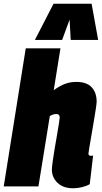

<svg xmlns="http://www.w3.org/2000/svg" viewBox="-37 -999 546 1029"><path d="M437 -176Q437 -164 450 -164Q452 -164 455.5 -164.5Q459 -165 462 -165L444 -12Q427 -2 403 4Q379 10 355 10Q302 10 271.5 -19Q241 -48 241 -91Q241 -101 245 -131Q249 -161 255.5 -199.5Q262 -238 268.5 -275Q275 -312 279 -338.5Q283 -365 283 -370Q283 -388 264 -388Q249 -388 230 -377L169 0H-17L101 -740H287L251 -516Q287 -541 314 -550.5Q341 -560 373 -560Q427 -560 454 -531.5Q481 -503 481 -454Q481 -445 476.5 -415.5Q472 -386 465.5 -347.5Q459 -309 452.5 -271Q446 -233 441.5 -206.5Q437 -180 437 -176ZM150 -785 250 -979H454L489 -785H342L336 -894L296 -785Z"/></svg>

Font: Georama SemiCondensed Black
Style: Italic
Weight: 900
Width: 4
Italic angle: -9°
Designer: Jean-Baptiste Levee
Foundry: Production Type
Version: Version 1.000